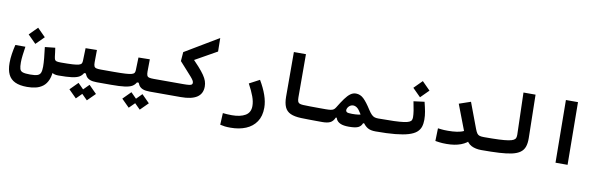

<svg xmlns="http://www.w3.org/2000/svg" viewBox="-56 -1281 6557 2095"><g transform="rotate(10 3222.5 -233.0)"><path d="M266.1 187Q184.1 187 132.8 162.8Q81.5 138.7 57.6 88.6Q33.7 38.6 33.7 -38.6Q33.7 -86.4 41.5 -138.2Q49.3 -189.9 62 -241.7H173.3Q165.5 -190.9 159.9 -145Q154.3 -99.1 154.3 -65.4Q154.3 -18.1 161.6 6.3Q168.9 30.8 194.8 39.3Q220.7 47.9 276.4 47.9Q328.6 47.9 355.5 39.1Q382.3 30.3 391.8 6.6Q401.4 -17.1 401.4 -61.5Q401.4 -100.6 396.2 -155Q391.1 -209.5 382.8 -275.4L496.1 -287.6Q500 -263.7 503.2 -237.5Q506.3 -211.4 508.8 -191.4Q510.7 -174.8 512.2 -158.4Q513.7 -142.1 514.9 -126Q516.1 -109.9 516.6 -95Q517.1 -80.1 517.1 -66.4Q517.1 12.7 496.6 62.7Q476.1 112.8 440.9 139.6Q405.8 166.5 360.6 176.8Q315.4 187 266.1 187ZM580.1 4.9Q531.2 4.9 501.2 -19Q471.2 -43 463.9 -91.8L508.8 -191.4Q511.7 -169.4 517.1 -158.2Q522.5 -147 538.1 -143.1Q553.7 -139.2 585.9 -139.2Q604.5 -139.2 613.5 -124Q622.6 -108.9 622.6 -75.7Q622.6 -34.2 610.1 -14.6Q597.7 4.9 580.1 4.9ZM274.4 -291 185.1 -380.4 274.4 -470.2 363.8 -380.4Z M580.1 4.9 585.9 -139.2Q667 -139.2 713.9 -142.1Q760.7 -145 782.7 -151.6Q804.7 -158.2 811.3 -169.7Q817.9 -181.2 818.4 -198.7L822.8 -340.3L948.2 -342.3L946.8 -206.5Q946.8 -178.2 941.4 -153.1Q936 -127.9 925.8 -107.2Q915.5 -86.4 900.4 -69.8H854Q838.9 -42.5 811.8 -26.1Q784.7 -9.8 730.7 -2.4Q676.8 4.9 580.1 4.9ZM1166 4.9Q1144 4.9 1112.8 4.9Q1081.5 4.9 1052.5 4.9Q1023.4 4.9 1007.3 4.9Q960 4.9 930.9 -6.6Q901.9 -18.1 886.5 -42Q871.1 -65.9 863.8 -102.1L946.8 -206.5Q946.8 -178.2 952.6 -163.6Q958.5 -148.9 975.8 -144Q993.2 -139.2 1028.3 -139.2Q1060.5 -139.2 1096.2 -139.2Q1131.8 -139.2 1171.9 -139.2Q1190.4 -139.2 1199.5 -124Q1208.5 -108.9 1208.5 -75.7Q1208.5 -34.2 1196 -14.6Q1183.6 4.9 1166 4.9ZM935.1 217.8 849.1 132.3 935.1 45.9 1021 132.3ZM813 217.8 727.1 132.3 813 45.9 898.9 132.3Z M1166 4.9 1171.9 -139.2Q1252.9 -139.2 1299.8 -142.1Q1346.7 -145 1368.7 -151.6Q1390.6 -158.2 1397.2 -169.7Q1403.8 -181.2 1404.3 -198.7L1408.7 -340.3L1534.2 -342.3L1532.7 -206.5Q1532.7 -178.2 1527.3 -153.1Q1522 -127.9 1511.7 -107.2Q1501.5 -86.4 1486.3 -69.8H1439.9Q1424.8 -42.5 1397.7 -26.1Q1370.6 -9.8 1316.7 -2.4Q1262.7 4.9 1166 4.9ZM1752 4.9Q1730 4.9 1698.7 4.9Q1667.5 4.9 1638.4 4.9Q1609.4 4.9 1593.3 4.9Q1545.9 4.9 1516.8 -6.6Q1487.8 -18.1 1472.4 -42Q1457 -65.9 1449.7 -102.1L1532.7 -206.5Q1532.7 -178.2 1538.6 -163.6Q1544.4 -148.9 1561.8 -144Q1579.1 -139.2 1614.3 -139.2Q1646.5 -139.2 1682.1 -139.2Q1717.8 -139.2 1757.8 -139.2Q1776.4 -139.2 1785.4 -124Q1794.4 -108.9 1794.4 -75.7Q1794.4 -34.2 1782 -14.6Q1769.5 4.9 1752 4.9ZM1521 217.8 1435.1 132.3 1521 45.9 1606.9 132.3ZM1398.9 217.8 1313 132.3 1398.9 45.9 1484.9 132.3Z M1752 4.9 1757.8 -139.2H1941.9Q1984.9 -139.2 2006.1 -142.3Q2027.3 -145.5 2034.2 -152.3Q2041 -159.2 2041 -170.9Q2041 -183.1 2032.7 -197.3Q2024.4 -211.4 2005.4 -233.4Q1986.3 -255.4 1953.6 -291.3Q1920.9 -327.1 1871.6 -382.3L1879.4 -482.9L2250.5 -704.6L2252.9 -555.2L1942.4 -380.4L1965.8 -466.8Q2028.3 -402.3 2069.1 -356.7Q2109.9 -311 2133.3 -276.9Q2156.7 -242.7 2166.5 -213.6Q2176.3 -184.6 2176.3 -153.3Q2176.3 -73.7 2116.9 -34.4Q2057.6 4.9 1938 4.9Z M2530.3 239.7Q2491.2 239.7 2466.6 236.6Q2441.9 233.4 2414.6 227.1L2420.9 97.2Q2448.7 99.6 2468.3 101.3Q2487.8 103 2520.5 103Q2614.3 103 2669.7 70.6Q2725.1 38.1 2725.1 -34.2Q2725.1 -83.5 2704.3 -139.9Q2683.6 -196.3 2643.6 -270.5L2757.3 -330.6Q2804.2 -252 2830.1 -178Q2856 -104 2856 -38.1Q2856 55.2 2814.2 116.9Q2772.5 178.7 2699 209.2Q2625.5 239.7 2530.3 239.7Z M3509.8 4.9Q3476.6 4.9 3434.8 4.6Q3393.1 4.4 3350.3 3.7Q3307.6 2.9 3271.5 2Q3196.3 -0.5 3152.1 -21Q3107.9 -41.5 3088.9 -84.7Q3069.8 -127.9 3069.3 -198.2L3068.4 -693.4H3202.1L3203.1 -215.3Q3203.1 -186 3208.7 -170.7Q3214.4 -155.3 3228.3 -149.4Q3242.2 -143.6 3267.6 -142.1Q3300.3 -140.6 3343.5 -140.1Q3386.7 -139.6 3431.9 -139.4Q3477.1 -139.2 3515.6 -139.2Q3532.7 -139.2 3541.3 -117.7Q3549.8 -96.2 3549.8 -63.5Q3549.8 -38.6 3540.5 -16.8Q3531.2 4.9 3509.8 4.9Z M3506.8 4.9Q3493.7 4.9 3487.5 -9.3Q3481.4 -23.4 3481.4 -56.2Q3481.4 -69.8 3485.1 -89.4Q3488.8 -108.9 3496.6 -124Q3504.4 -139.2 3515.6 -139.2Q3550.8 -139.2 3571.5 -142.1Q3592.3 -145 3604.7 -153.3Q3617.2 -161.6 3627 -177.7Q3665.5 -241.2 3695.8 -282.7Q3726.1 -324.2 3754.4 -344.7Q3782.7 -365.2 3815.4 -365.2Q3863.3 -365.2 3901.1 -329.1Q3939 -293 3987.8 -215.8Q4009.3 -182.6 4026.4 -166Q4043.5 -149.4 4061 -144.3Q4078.6 -139.2 4101.6 -139.2Q4120.1 -139.2 4129.2 -121.1Q4138.2 -103 4138.2 -65.9Q4138.2 -24.4 4125.7 -9.8Q4113.3 4.9 4095.7 4.9Q4040.5 4.9 4008.5 -13.9Q3976.6 -32.7 3952.6 -69.6Q3928.7 -106.4 3896.5 -159.7Q3871.6 -201.7 3850.6 -216.8Q3829.6 -231.9 3808.1 -231.9Q3793.5 -231.9 3781.2 -225.8Q3769 -219.7 3760 -210.2Q3751 -200.7 3745.8 -189.2Q3740.7 -177.7 3740.7 -167Q3740.7 -154.8 3752.9 -147Q3765.1 -139.2 3811 -139.2Q3850.1 -139.2 3880.4 -143.3Q3910.6 -147.5 3946.3 -161.1L3975.1 -59.6H3946.8Q3935.5 -26.9 3904.5 -11Q3873.5 4.9 3799.8 4.9Q3739.7 4.9 3706.8 -9.8Q3673.8 -24.4 3660.6 -50.3Q3647.5 -76.2 3647.5 -109.9L3672.4 -90.8Q3669.9 -85 3667.2 -79.6Q3664.6 -74.2 3661.6 -68.8H3643.1Q3625 -25.9 3593.5 -10.5Q3562 4.9 3506.8 4.9Z M4095.7 4.9Q4081.5 4.9 4074.5 -13.2Q4067.4 -31.2 4067.4 -75.7Q4067.4 -115.2 4078.4 -127.2Q4089.4 -139.2 4101.6 -139.2Q4206.1 -139.2 4274.2 -141.6Q4342.3 -144 4382.3 -149.7Q4422.4 -155.3 4441.7 -164.6Q4460.9 -173.8 4466.6 -187Q4472.2 -200.2 4472.2 -218.3Q4472.2 -247.6 4465.8 -290Q4459.5 -332.5 4446.8 -391.1L4566.9 -406.7Q4582 -347.2 4590.3 -302.2Q4598.6 -257.3 4598.6 -211.4Q4598.6 -168.5 4587.2 -133.8Q4575.7 -99.1 4545.4 -73Q4515.1 -46.9 4458.7 -29.8Q4402.3 -12.7 4313.5 -3.9Q4224.6 4.9 4095.7 4.9ZM4509.3 -446.3 4419.9 -535.6 4509.3 -625.5 4598.6 -535.6Z M4881.8 4.9Q4856.4 4.9 4838.1 3.9Q4819.8 2.9 4801.5 0.5Q4783.2 -2 4757.3 -5.9L4761.2 -147Q4781.7 -144.5 4796.9 -142.8Q4812 -141.1 4829.1 -140.1Q4846.2 -139.2 4872.1 -139.2Q4926.3 -139.2 4970.9 -145.8Q5015.6 -152.3 5046.4 -167.5L4938 -450.7L5065.9 -494.6L5172.4 -210.9Q5184.1 -180.2 5195.3 -164.8Q5206.5 -149.4 5224.4 -144.3Q5242.2 -139.2 5273.4 -139.2Q5292 -139.2 5301 -124Q5310.1 -108.9 5310.1 -75.7Q5310.1 -34.2 5299.6 -14.6Q5289.1 4.9 5267.6 4.9Q5203.1 4.9 5156.7 -18.8Q5110.4 -42.5 5081.1 -110.8L5144 -91.3Q5105.5 -44.9 5039.3 -20Q4973.1 4.9 4881.8 4.9Z M5267.6 4.9Q5253.4 4.9 5246.3 -12.5Q5239.3 -29.8 5239.3 -70.8Q5239.3 -110.4 5249 -124.8Q5258.8 -139.2 5273.4 -139.2Q5372.6 -139.2 5437.5 -142.1Q5502.4 -145 5540.8 -151.4Q5579.1 -157.7 5597.4 -168Q5615.7 -178.2 5620.8 -193.6Q5626 -209 5625.5 -229.5L5612.3 -693.4H5746.1L5755.4 -213.4Q5756.3 -155.8 5742.4 -116.9Q5728.5 -78.1 5695.3 -54Q5662.1 -29.8 5605.7 -17.1Q5549.3 -4.4 5465.8 0.2Q5382.3 4.9 5267.6 4.9Z M6089.4 0 6082.5 -693.4H6216.3L6223.1 0Z"/></g></svg>

Font: Cascadia Code
Style: Regular
Weight: 400
Monospace: yes
Designer: Aaron Bell
Foundry: Saja Typeworks
Version: Version 2106.017